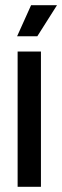

<svg xmlns="http://www.w3.org/2000/svg" viewBox="-20 -721 240 741"><path d="M48 0V-522H138V0ZM124 -581H46L100 -701H200Z"/></svg>

Font: Bricolage Grotesque 72pt SemiCondensed
Style: Regular
Weight: 400
Width: 4
Designer: Mathieu Triay
Foundry: Atelier Triay
Version: Version 1.001;gftools[0.9.33.dev8+g029e19f]